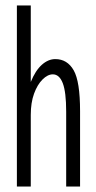

<svg xmlns="http://www.w3.org/2000/svg" viewBox="-20 -685 353 705"><path d="M42 0V-665H93V-384Q110 -426 133.5 -447Q157 -468 183 -468Q227 -468 250.5 -427Q274 -386 274 -277V0H223V-275Q223 -347 210.5 -379.5Q198 -412 174 -412Q155 -412 136 -393Q117 -374 105 -341Q93 -308 93 -263V0Z"/></svg>

Font: Inconsolata ExtraCondensed Thin
Style: Regular
Weight: 100
Width: 2
Monospace: yes
Designer: Raph Levien, Cyreal, Brenton Simpson
Foundry: Raph Levien, Cyreal, Google
Version: Version 3.100; ttfautohint (v1.8.4.7-5d5b)